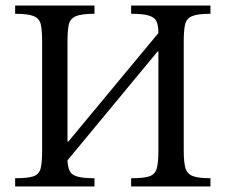

<svg xmlns="http://www.w3.org/2000/svg" viewBox="-20 -677 820 697"><path d="M323 0H35V-30Q81 -30 101.5 -37Q122 -44 127.5 -65.5Q133 -87 133 -131V-525Q133 -564 128.5 -586.5Q124 -609 103.5 -618Q83 -627 35 -627V-657H323V-627Q276 -627 255 -618Q234 -609 229.5 -586.5Q225 -564 225 -525V-163H228L555 -557Q555 -581 549.5 -596.5Q544 -612 523.5 -619.5Q503 -627 456 -627V-657H744V-627Q697 -627 676.5 -618Q656 -609 651.5 -586.5Q647 -564 647 -525V-131Q647 -89 653 -67.5Q659 -46 679.5 -38Q700 -30 744 -30V0H456V-30Q502 -30 522.5 -37Q543 -44 549 -65.5Q555 -87 555 -131V-490H552L225 -95Q226 -71 233 -56.5Q240 -42 261 -36Q282 -30 323 -30Z"/></svg>

Font: STIX Two Text
Style: Regular
Weight: 400
Designer: Ross Mills, John Hudson & Paul Hanslow, Tiro Typeworks Ltd; with prior portions MicroPress Inc., and Coen Hoffman.
Foundry: Tiro Typeworks Ltd
Version: Version 2.13 b171